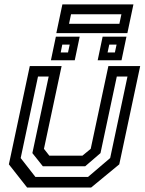

<svg xmlns="http://www.w3.org/2000/svg" viewBox="-20 -834 644 854"><path d="M100.5 0 19.5 -103 112.5 -540H254L175.5 -172L199.5 -141.5H346.5L383.5 -172L462 -540H603.5L510.5 -103L385.5 0ZM137.5 -47H371.5L470 -131L547 -493.5H499.5L427 -153L359 -94.5H170.5L124 -153L196.5 -493.5H149L72 -131ZM414.5 -566 436.5 -671H542.5L520.5 -566ZM206.5 -566 228.5 -671H334.5L312.5 -566ZM250 -600.5H282.5L290 -635.5H257ZM458.5 -600.5H491L498.5 -635.5H466ZM230.5 -686.5 257.5 -814.5H573.5L546.5 -686.5ZM287 -728H511L520 -770.5H296Z"/></svg>

Font: Tourney Medium
Style: Italic
Weight: 500
Italic angle: -12°
Version: Version 1.015